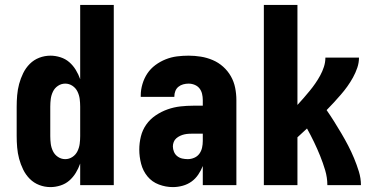

<svg xmlns="http://www.w3.org/2000/svg" viewBox="-20 -755 1540 783"><path d="M186 8Q162 8 140 -0.5Q118 -9 101.5 -25.5Q85 -42 74.5 -63.5Q64 -85 58 -107.5Q52 -130 50 -153.5Q48 -177 48 -200V-320Q48 -343 50 -366.5Q52 -390 58 -412.5Q64 -435 74.5 -456.5Q85 -478 101.5 -494.5Q118 -511 140 -519.5Q162 -528 186 -528Q206 -528 226.5 -521.5Q247 -515 262.5 -501.5Q278 -488 289 -470Q300 -452 307 -432V-735H444V0H307V-88Q300 -68 289 -50Q278 -32 262.5 -18.5Q247 -5 226.5 1.5Q206 8 186 8ZM246 -106Q262 -106 275.5 -115Q289 -124 296 -138.5Q303 -153 305 -168.5Q307 -184 307 -200V-320Q307 -336 305 -351.5Q303 -367 296 -381.5Q289 -396 275.5 -405Q262 -414 246 -414Q230 -414 216.5 -405Q203 -396 196 -381.5Q189 -367 187 -351.5Q185 -336 185 -320V-200Q185 -184 187 -168.5Q189 -153 196 -138.5Q203 -124 216.5 -115Q230 -106 246 -106Z M685 8Q656 8 628 -2.5Q600 -13 581.5 -35.5Q563 -58 555.5 -87Q548 -116 548 -145Q548 -172 554.5 -198.5Q561 -225 576.5 -247Q592 -269 615 -284.5Q638 -300 663.5 -309Q689 -318 715.5 -321Q742 -324 769 -324H807V-347Q807 -360 804 -372.5Q801 -385 793.5 -394.5Q786 -404 774 -409Q762 -414 749 -414Q738 -414 727 -411Q716 -408 707.5 -401Q699 -394 695 -383.5Q691 -373 691 -362V-360H554V-366Q554 -389 561 -412.5Q568 -436 581 -455.5Q594 -475 613.5 -489.5Q633 -504 655.5 -513Q678 -522 701.5 -525Q725 -528 749 -528Q774 -528 799 -524Q824 -520 847.5 -510Q871 -500 890 -483Q909 -466 921.5 -444Q934 -422 939 -397Q944 -372 944 -347V0H807V-78Q800 -60 788.5 -43Q777 -26 761 -14.5Q745 -3 725 2.5Q705 8 685 8ZM746 -106Q759 -106 772 -111.5Q785 -117 793 -128Q801 -139 804 -152.5Q807 -166 807 -180V-210H769Q760 -210 750.5 -209.5Q741 -209 732 -207Q723 -205 714.5 -201Q706 -197 699 -191Q692 -185 688.5 -176Q685 -167 685 -158Q685 -147 689.5 -136Q694 -125 703 -118Q712 -111 723 -108.5Q734 -106 746 -106Z M1056 0V-735H1193V-327Q1206 -341 1218.5 -355.5Q1231 -370 1243 -384.5Q1255 -399 1266 -415Q1277 -431 1286 -447.5Q1295 -464 1301 -482.5Q1307 -501 1307 -520H1444Q1444 -499 1437 -478.5Q1430 -458 1419.5 -439Q1409 -420 1396.5 -402.5Q1384 -385 1370 -369Q1356 -353 1341.5 -337Q1327 -321 1312 -306Q1328 -283 1343 -259Q1358 -235 1372.5 -210.5Q1387 -186 1400 -161Q1413 -136 1424 -109.5Q1435 -83 1443.5 -55.5Q1452 -28 1452 0H1315Q1315 -31 1306 -61Q1297 -91 1285.5 -119.5Q1274 -148 1260.5 -176Q1247 -204 1232 -231Q1222 -222 1212.5 -213Q1203 -204 1193 -195V0Z"/></svg>

Font: Iosevka Term Curly Heavy
Style: Regular
Weight: 900
Designer: Belleve Invis
Foundry: Belleve Invis
Version: Version 32.3.0